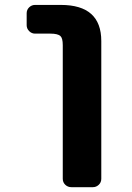

<svg xmlns="http://www.w3.org/2000/svg" viewBox="-20 -567 540 784"><path d="M271.5 197.3Q256.8 197.3 246.6 187.5Q236.3 177.7 236.3 163.1V-382.8Q236.3 -411.1 226.6 -419.9Q215.8 -429.7 185.5 -429.7H123Q109.4 -429.7 99.1 -439.9Q88.9 -450.2 88.9 -463.9V-512.7Q88.9 -527.3 99.1 -537.1Q109.4 -546.9 123 -546.9H228.5Q393.6 -546.9 393.6 -399.4V163.1Q393.6 177.7 383.3 187.5Q373 197.3 359.4 197.3Z"/></svg>

Font: Rounded-L Mgen+ 1mn bold
Style: Bold
Weight: 700
Designer: [Source Han Sans]
Ryoko NISHIZUKA  (kana & ideographs); Paul D. Hunt (Latin, Greek & Cyrillic); Wenlong ZHANG  (bopomofo
Version: Version 1.059.20150602